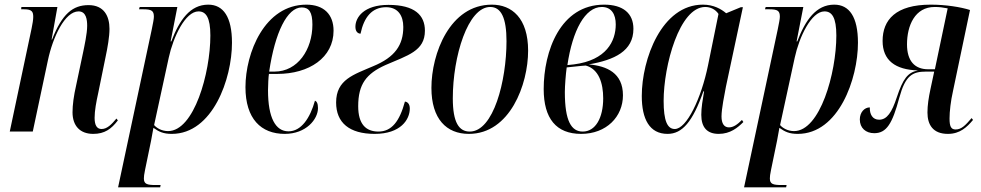

<svg xmlns="http://www.w3.org/2000/svg" viewBox="-20 -566 4220 826"><path d="M381 10C430 10 459 -11 487 -48L481 -56C460 -31 441 -11 417 -11C397 -11 387 -27 387 -59C387 -90 394 -127 403 -168L434 -320C443 -362 451 -408 451 -442C451 -496 428 -544 361 -544C293 -544 247 -506 204 -396H202L227 -536H72L71 -526H84C118 -526 123 -515 123 -493C123 -481 120 -464 116 -444L22 0H121L186 -306C207 -406 259 -517 318 -517C351 -517 355 -481 355 -455C355 -421 343 -368 338 -343L308 -201C297 -153 292 -114 292 -83C292 -25 324 10 381 10Z M633 -440 488 240H669L671 230H650C613 230 599 226 599 202C599 194 600 184 604 165L630 39C633 21 636 6 640 -16C664 1 683 10 719 10C895 10 978 -227 978 -382C978 -493 941 -546 876 -546C798 -546 752 -480 717 -388H714L743 -536H581L578 -526H597C633 -526 642 -519 642 -494C642 -484 638 -465 633 -440ZM703 -2C676 -2 654 -15 643 -28L706 -318C725 -406 777 -517 834 -517C866 -517 885 -491 885 -413C885 -252 815 -2 703 -2Z M1205 10C1297 10 1348 -53 1348 -101C1348 -122 1342 -130 1335 -133C1314 -58 1276 -1 1221 -1C1166 -1 1133 -58 1133 -178C1133 -198 1135 -238 1137 -248H1173C1310 -248 1415 -318 1415 -434C1415 -504 1373 -546 1298 -546C1118 -546 1036 -338 1036 -191C1036 -55 1103 10 1205 10ZM1161 -258H1138C1163 -427 1216 -534 1278 -534C1310 -534 1324 -513 1324 -460C1324 -353 1261 -258 1161 -258Z M1592 10C1704 10 1743 -52 1743 -99C1743 -119 1733 -128 1722 -129C1699 -44 1665 0 1608 0C1554 0 1521 -32 1521 -109C1521 -204 1556 -249 1638 -286C1734 -328 1808 -346 1808 -434C1808 -500 1765 -545 1651 -545C1545 -545 1509 -491 1509 -451C1509 -434 1516 -422 1531 -421C1546 -493 1581 -535 1641 -535C1692 -535 1715 -499 1715 -450C1715 -373 1680 -320 1585 -281C1502 -245 1426 -224 1426 -125C1426 -38 1483 10 1592 10Z M1997 10C2174 10 2252 -203 2252 -348C2252 -488 2182 -546 2096 -546C1915 -546 1836 -335 1836 -188C1836 -54 1901 10 1997 10ZM2001 0C1955 0 1928 -38 1928 -143C1928 -324 1993 -536 2089 -536C2136 -536 2159 -489 2159 -389C2159 -218 2103 0 2001 0Z M2480 10C2589 10 2660 -64 2660 -156C2660 -252 2591 -282 2513 -289C2623 -308 2705 -346 2705 -442C2705 -509 2660 -546 2579 -546C2390 -546 2319 -345 2319 -183C2319 -56 2373 10 2480 10ZM2449 -289 2421 -286C2443 -435 2497 -536 2569 -536C2611 -536 2629 -504 2629 -461C2629 -389 2589 -307 2449 -289ZM2487 0C2438 0 2410 -45 2410 -170C2410 -196 2414 -248 2418 -276C2444 -278 2478 -283 2500 -284C2556 -269 2575 -208 2575 -143C2575 -59 2542 0 2487 0Z M2852 10C2915 10 2960 -42 3006 -173H3009C3003 -136 2997 -104 2997 -72C2997 -18 3022 10 3072 10C3122 10 3154 -17 3178 -41L3172 -50C3152 -30 3135 -18 3116 -18C3095 -18 3084 -35 3084 -65C3084 -98 3097 -161 3103 -193L3176 -535H3167L3104 -509C3083 -527 3050 -546 3004 -546C2826 -546 2741 -311 2741 -153C2741 -54 2774 10 2852 10ZM2883 -11C2851 -11 2835 -46 2835 -132C2835 -284 2903 -536 3014 -536C3035 -536 3057 -527 3071 -506L3026 -285C2997 -143 2934 -11 2883 -11Z M3326 -440 3181 240H3362L3364 230H3343C3306 230 3292 226 3292 202C3292 194 3293 184 3297 165L3323 39C3326 21 3329 6 3333 -16C3357 1 3376 10 3412 10C3588 10 3671 -227 3671 -382C3671 -493 3634 -546 3569 -546C3491 -546 3445 -480 3410 -388H3407L3436 -536H3274L3271 -526H3290C3326 -526 3335 -519 3335 -494C3335 -484 3331 -465 3326 -440ZM3396 -2C3369 -2 3347 -15 3336 -28L3399 -318C3418 -406 3470 -517 3527 -517C3559 -517 3578 -491 3578 -413C3578 -252 3508 -2 3396 -2Z M4058 10C4110 10 4140 -19 4166 -50L4160 -58C4134 -28 4117 -9 4091 -9C4071 -9 4065 -23 4065 -56C4065 -86 4070 -131 4080 -175L4153 -523C4112 -536 4048 -546 3984 -546C3834 -546 3777 -481 3777 -390C3777 -306 3832 -266 3929 -263C3885 -254 3865 -228 3838 -147C3817 -83 3796 -51 3762 -51C3734 -51 3721 -74 3722 -104C3699 -104 3679 -83 3679 -52C3679 -15 3705 7 3741 7C3794 7 3819 -34 3849 -146C3875 -241 3905 -258 3964 -258H3999L3983 -183C3975 -146 3970 -113 3970 -82C3970 -29 3994 10 4058 10ZM3973 -268C3915 -268 3882 -304 3882 -375C3882 -456 3916 -536 4001 -536C4021 -536 4036 -534 4057 -530L4002 -268Z"/></svg>

Font: Noto Serif Display ExtraCondensed Medium
Style: Italic
Weight: 500
Width: 2
Italic angle: -12°
Designer: Monotype Design Team
Foundry: Monotype Imaging Inc.
Version: Version 2.009